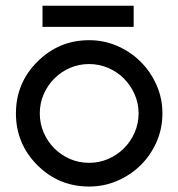

<svg xmlns="http://www.w3.org/2000/svg" viewBox="-20 -666 638 688"><path d="M299.3 2.4Q190.4 2.4 113.8 -74.2Q37.1 -150.9 37.1 -259.8Q37.1 -368.2 113.8 -444.8Q190.9 -522 299.3 -522Q353 -522 400.6 -501.2Q448.2 -480.5 484.1 -444.6Q520 -408.7 541 -361.1Q562 -313.5 562 -259.8Q562 -205.6 541.3 -158Q520.5 -110.4 484.6 -74.7Q448.7 -39.1 400.9 -18.3Q353 2.4 299.3 2.4ZM299.3 -82.5Q335.4 -82.5 367.7 -96.4Q399.9 -110.4 424.1 -134.5Q448.2 -158.7 462.4 -190.9Q476.6 -223.1 476.6 -259.8Q476.6 -295.9 462.4 -328.1Q448.2 -360.4 424.1 -384.5Q399.9 -408.7 367.7 -422.6Q335.4 -436.5 299.3 -436.5Q262.7 -436.5 230.7 -422.6Q198.7 -408.7 174.6 -384.5Q150.4 -360.4 136.5 -328.1Q122.6 -295.9 122.6 -259.8Q122.6 -223.1 136.5 -190.9Q150.4 -158.7 174.6 -134.5Q198.7 -110.4 230.7 -96.4Q262.7 -82.5 299.3 -82.5ZM132.3 -569.8V-645.5H459V-569.8Z"/></svg>

Font: Proletarsk
Style: Regular
Weight: 400
Designer: Peter Wiegel, original typeface by Carl Albert Fahrenwaldt 1901
Foundry: Peter Wiegel
Version: Version 1.000 2010 initial release